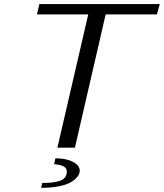

<svg xmlns="http://www.w3.org/2000/svg" viewBox="-20 -720 799 936"><path d="M160.2 0ZM186 171.9Q212.4 171.9 230.7 169.9Q249 168 267.6 162.8Q286.1 157.7 295.9 146Q305.7 134.3 305.7 116.2Q305.7 100.6 291.5 92Q277.3 83.5 243.7 80.1L250 51.8Q302.7 51.8 335.7 69.1Q368.7 86.4 368.7 112.8Q368.7 126.5 358.6 140.1Q348.6 153.8 328.1 166.7Q307.6 179.7 269.3 187.7Q231 195.8 180.7 195.8ZM171.9 -700.2H758.8L745.1 -649.9H495.1L345.2 0H259.8L410.2 -649.9H160.2Z"/></svg>

Font: Pfennig
Style: Italic
Weight: 500
Italic angle: -13°
Version: Version 20120410 ; ttfautohint (v0.8)